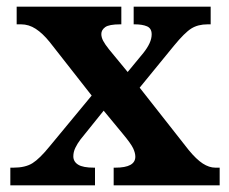

<svg xmlns="http://www.w3.org/2000/svg" viewBox="-20 -556 686 576"><path d="M11 0V-53H20Q56 -53 77.5 -66.5Q99 -80 129 -117L255 -269.3L129 -430Q108 -456 87.2 -469.5Q66.5 -483 43.2 -483H30V-536H344V-483H341Q307 -483 295.5 -474.5Q284 -466 284 -454Q284 -444 289.5 -433.5Q295 -423 307 -408L363 -340L410 -397Q422 -412 428.5 -426Q435 -440 435 -453Q435 -471 421 -477Q407 -483 384 -483H381V-536H612V-483H603Q574 -483 554 -470.5Q534 -458 502 -419L399 -293L546 -106Q569 -78 588.2 -65.5Q607.5 -53 626.2 -53H639V0H321V-53H326Q386 -53 386 -86Q386 -97 379.5 -111Q373 -125 348 -155L291 -224L221 -137Q212 -125 206 -112.5Q200 -100 200 -87Q200 -71 214.5 -62Q229 -53 262 -53H265V0Z"/></svg>

Font: Noto Serif Test
Style: Regular
Weight: 400
Version: Version 1.000